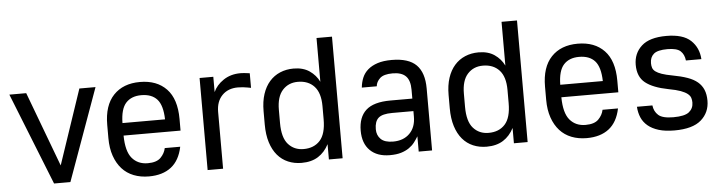

<svg xmlns="http://www.w3.org/2000/svg" viewBox="-45 -897 4139 1101"><g transform="rotate(-5 2024.5 -346.5)"><path d="M17 -530H114L275 -100L420 -530H513L322 0H228Z M774 7Q726 7 686.5 -8.5Q647 -24 619.5 -54.5Q592 -85 576.5 -129.5Q561 -174 561 -232V-308Q561 -420 616.5 -478.5Q672 -537 769 -537Q866 -537 921.5 -479Q977 -421 977 -306V-239H649Q650 -148 683.5 -108.5Q717 -69 774 -69Q825 -69 848.5 -93Q872 -117 878 -147H967Q951 -69 902 -31Q853 7 774 7ZM770 -461Q713 -461 681.5 -426.5Q650 -392 649 -311H894Q892 -392 861 -426.5Q830 -461 770 -461Z M1112 -530H1191V-442Q1208 -481 1249.5 -509Q1291 -537 1348 -537Q1359 -537 1368 -536Q1377 -535 1385 -534L1401 -532V-448L1379 -452Q1368 -454 1354.5 -455.5Q1341 -457 1326 -457Q1269 -457 1235 -422Q1201 -387 1201 -327V0H1112Z M1653 6Q1611 6 1575.5 -9Q1540 -24 1514.5 -54Q1489 -84 1475 -128.5Q1461 -173 1461 -232V-308Q1461 -364 1475 -406.5Q1489 -449 1514.5 -478Q1540 -507 1575.5 -522Q1611 -537 1653 -537Q1708 -537 1744.5 -512Q1781 -487 1800 -448V-700H1889V0H1810V-88Q1787 -43 1748.5 -18.5Q1710 6 1653 6ZM1671 -72Q1731 -72 1765.5 -110Q1800 -148 1800 -232V-308Q1800 -384 1765.5 -421.5Q1731 -459 1671 -459Q1617 -459 1583 -421.5Q1549 -384 1549 -308V-232Q1549 -148 1583 -110Q1617 -72 1671 -72Z M2161 6Q2088 6 2047 -34.5Q2006 -75 2006 -148Q2006 -226 2050 -266Q2094 -306 2191 -306H2317V-357Q2317 -411 2292.5 -435.5Q2268 -460 2217 -460Q2165 -460 2143.5 -439.5Q2122 -419 2120 -394H2034Q2037 -425 2048 -451Q2059 -477 2081 -496Q2103 -515 2136.5 -526Q2170 -537 2218 -537Q2315 -537 2359.5 -492.5Q2404 -448 2404 -357V0H2327V-88Q2317 -71 2304 -54Q2291 -37 2271.5 -23.5Q2252 -10 2225.5 -2Q2199 6 2161 6ZM2186 -70Q2246 -70 2281.5 -105.5Q2317 -141 2317 -202V-234H2195Q2138 -234 2115.5 -214Q2093 -194 2093 -149Q2093 -114 2115.5 -92Q2138 -70 2186 -70Z M2718 6Q2676 6 2640.5 -9Q2605 -24 2579.5 -54Q2554 -84 2540 -128.5Q2526 -173 2526 -232V-308Q2526 -364 2540 -406.5Q2554 -449 2579.5 -478Q2605 -507 2640.5 -522Q2676 -537 2718 -537Q2773 -537 2809.5 -512Q2846 -487 2865 -448V-700H2954V0H2875V-88Q2852 -43 2813.5 -18.5Q2775 6 2718 6ZM2736 -72Q2796 -72 2830.5 -110Q2865 -148 2865 -232V-308Q2865 -384 2830.5 -421.5Q2796 -459 2736 -459Q2682 -459 2648 -421.5Q2614 -384 2614 -308V-232Q2614 -148 2648 -110Q2682 -72 2736 -72Z M3294 7Q3246 7 3206.5 -8.5Q3167 -24 3139.5 -54.5Q3112 -85 3096.5 -129.5Q3081 -174 3081 -232V-308Q3081 -420 3136.5 -478.5Q3192 -537 3289 -537Q3386 -537 3441.5 -479Q3497 -421 3497 -306V-239H3169Q3170 -148 3203.5 -108.5Q3237 -69 3294 -69Q3345 -69 3368.5 -93Q3392 -117 3398 -147H3487Q3471 -69 3422 -31Q3373 7 3294 7ZM3290 -461Q3233 -461 3201.5 -426.5Q3170 -392 3169 -311H3414Q3412 -392 3381 -426.5Q3350 -461 3290 -461Z M3799 7Q3746 7 3708.5 -4.5Q3671 -16 3646.5 -36.5Q3622 -57 3610 -85Q3598 -113 3596 -147H3685Q3689 -112 3713 -90.5Q3737 -69 3799 -69Q3865 -69 3890 -89.5Q3915 -110 3915 -144Q3915 -158 3911 -170.5Q3907 -183 3893.5 -194Q3880 -205 3854.5 -214.5Q3829 -224 3785 -232Q3697 -249 3653.5 -283.5Q3610 -318 3610 -387Q3610 -453 3656 -495Q3702 -537 3799 -537Q3895 -537 3939.5 -495Q3984 -453 3988 -387H3899Q3895 -422 3874 -441.5Q3853 -461 3799 -461Q3742 -461 3720 -442Q3698 -423 3698 -389Q3698 -374 3702 -362Q3706 -350 3718.5 -340.5Q3731 -331 3754 -323Q3777 -315 3815 -308Q3864 -299 3899.5 -286.5Q3935 -274 3957.5 -255Q3980 -236 3991 -209.5Q4002 -183 4002 -147Q4002 -79 3953 -36Q3904 7 3799 7Z"/></g></svg>

Font: Golos UI VF
Style: Regular
Weight: 400
Designer: A.Korolkova, Vitaly Kuzmin
Foundry: ParaType Ltd
Version: Version 2.000